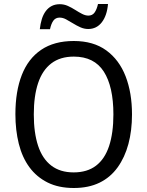

<svg xmlns="http://www.w3.org/2000/svg" viewBox="-20 -930 736 960"><path d="M640 -358Q640 -277 622 -210Q604 -143 568 -93Q532 -43 477.5 -16.5Q423 10 349 10Q273 10 218 -17.5Q163 -45 127 -94Q91 -143 74 -211Q57 -279 57 -359Q57 -473 89 -555Q121 -637 186 -681Q251 -725 349 -725Q447 -725 511.5 -678Q576 -631 608 -548.5Q640 -466 640 -358ZM149 -358Q149 -266 170.5 -201Q192 -136 236.5 -102Q281 -68 348 -68Q416 -68 460 -101.5Q504 -135 525.5 -200Q547 -265 547 -358Q547 -497 499 -572Q451 -647 349 -647Q281 -647 236.5 -613Q192 -579 170.5 -514.5Q149 -450 149 -358ZM179 -784Q182 -811 189 -834Q196 -857 208.5 -874Q221 -891 238.5 -900Q256 -909 279 -909Q300 -909 319 -900.5Q338 -892 356 -880.5Q374 -869 390.5 -860.5Q407 -852 422 -852Q442 -852 453 -867.5Q464 -883 470 -910H520Q515 -852 489 -818.5Q463 -785 421 -785Q401 -785 382 -793.5Q363 -802 344.5 -813.5Q326 -825 310 -833.5Q294 -842 278 -842Q258 -842 247 -827Q236 -812 230 -784Z"/></svg>

Font: Noto Sans Hebrew SemiCondensed
Style: Regular
Weight: 400
Width: 4
Designer: Monotype Design Team
Foundry: Monotype Imaging Inc.
Version: Version 2.003